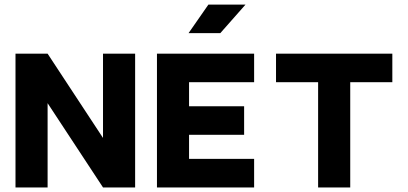

<svg xmlns="http://www.w3.org/2000/svg" viewBox="-20 -821 1787 841"><path d="M188.5 -585.9H47.9V0H188.5V-369.1L431.2 0H571.9V-585.9H431.2V-216.8Z M1049.3 -355.5H808.1V-460.9H1093.1V-585.9H667.5V0H1093.1V-125H808.1V-230.5H1049.3ZM944.9 -675.8 1055.3 -800.8H892.8L805.9 -675.8Z M1514.1 0V-460.9H1698.5V-585.9H1189V-460.9H1373.4V0Z"/></svg>

Font: Giphurs SC
Style: Regular
Weight: 400
Version: Version 0.920